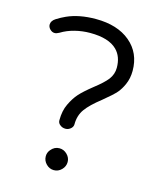

<svg xmlns="http://www.w3.org/2000/svg" viewBox="-104 -758 693 828"><g transform="rotate(15 242.5 -343.5)"><path d="M263.2 -54.7Q263.2 -73.7 248.5 -88.4Q233.9 -103 213.9 -103Q191.9 -103 176.3 -84Q165.5 -71.3 165.5 -54.7Q165.5 -34.7 180.2 -20Q194.8 -5.4 214.4 -5.4Q233.9 -5.4 248.5 -20Q263.2 -34.7 263.2 -54.7ZM241.7 -201.7Q249.5 -209.5 249.5 -219.7Q249.5 -259.3 270.5 -288.1Q290.5 -315.9 337.4 -352.5Q378.9 -386.2 395 -404.8Q409.2 -421.9 419.4 -444.8Q432.1 -473.1 432.1 -506.8Q432.1 -586.9 375.2 -634.5Q318.4 -682.1 221.7 -682.1Q147.5 -682.1 93.3 -657.7Q73.7 -648.9 54.2 -636.7Q34.7 -624.5 34.7 -607.4Q34.7 -596.2 43.9 -586.9Q53.2 -577.6 64.5 -577.6Q73.2 -577.6 84.5 -584Q111.3 -600.6 144.8 -609.1Q178.2 -617.7 213.9 -617.7Q296.9 -617.7 334 -580.6Q362.8 -551.8 362.8 -502Q362.8 -473.1 344.7 -449.2Q327.6 -427.2 286.6 -395.5Q248 -364.7 229.5 -343.8Q211.4 -323.2 196.8 -292.5Q182.1 -262.2 182.1 -219.7Q182.1 -209 189.5 -201.7L191.9 -199.7Q202.1 -190.9 216.6 -190.9Q231 -190.9 241.7 -201.7Z"/></g></svg>

Font: YuPearl-ExtraLight
Style: ExtraLight
Weight: 200
Designer: Max Yao
Foundry: Max-Everyday
Version: Version 1.011; ttfautohint (v1.8.3)